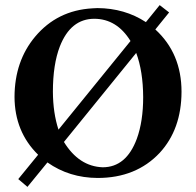

<svg xmlns="http://www.w3.org/2000/svg" viewBox="-20 -690 770 755"><path d="M87.9 44.9 51.8 14.2 129.9 -81.5Q37.6 -171.9 37.1 -309.1Q37.6 -449.7 118.2 -545.9Q205.1 -649.4 343.3 -657.2Q353 -657.7 362.8 -658.2Q470.2 -657.7 553.7 -603L607.9 -669.9L645 -641.1L590.8 -574.2Q693.8 -480 693.8 -329.1Q693.4 -181.6 607.9 -88.9Q515.1 9.8 363.8 9.8Q252.4 9.3 166.5 -51.3ZM351.1 -616.2Q257.8 -616.2 215.3 -507.3Q188 -436.5 188 -329.1Q188.5 -245.6 210 -180.2L493.2 -528.8Q439.5 -615.7 351.1 -616.2ZM515.6 -481.9 231.4 -131.8Q290.5 -35.6 383.8 -32.2Q476.6 -32.2 518.1 -144.5Q543 -212.9 543 -308.1Q542.5 -409.7 515.6 -481.9Z"/></svg>

Font: Linux Libertine O
Style: Bold
Weight: 700
Designer: Philipp H. Poll
Foundry: Philipp H. Poll
Version: Version 5.0.0